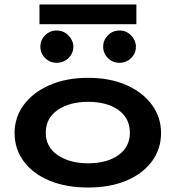

<svg xmlns="http://www.w3.org/2000/svg" viewBox="-20 -826 790 856"><path d="M373 10Q275 10 201 -20.5Q127 -51 86 -106.5Q45 -162 45 -233Q45 -303 86 -358.5Q127 -414 201 -446.5Q275 -479 373 -479Q471 -479 544 -446.5Q617 -414 657.5 -358.5Q698 -303 698 -233Q698 -162 657.5 -107Q617 -52 544 -21Q471 10 373 10ZM373 -98Q457 -98 508 -134.5Q559 -171 559 -234Q559 -299 508 -335.5Q457 -372 373 -372Q290 -372 237 -335.5Q184 -299 184 -234Q184 -171 237 -134.5Q290 -98 373 -98ZM233 -546Q203 -546 181.5 -567Q160 -588 160 -618Q160 -647 181 -668.5Q202 -690 233 -690Q264 -690 285.5 -667.5Q307 -645 307 -618Q307 -588 285 -567Q263 -546 233 -546ZM513 -546Q482 -546 461 -567Q440 -588 440 -618Q440 -647 461 -668.5Q482 -690 513 -690Q544 -690 565 -667.5Q586 -645 586 -618Q586 -588 564.5 -567Q543 -546 513 -546ZM156 -718V-806H588V-718Z"/></svg>

Font: Inconsolata ExtraExpanded ExtraBold
Style: Regular
Weight: 800
Width: 8
Monospace: yes
Designer: Raph Levien, Cyreal, Brenton Simpson
Foundry: Raph Levien, Cyreal, Google
Version: Version 3.001; ttfautohint (v1.8.2.53-6de2)